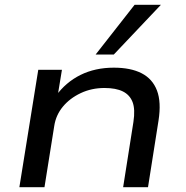

<svg xmlns="http://www.w3.org/2000/svg" viewBox="-20 -783 776 803"><path d="M61 0 140 -491H239L221 -381H213Q255 -439 316.5 -469.5Q378 -500 456 -500Q527 -500 572.5 -476.5Q618 -453 636.5 -404.5Q655 -356 643 -279L599 0H495L538 -273Q546 -326 534.5 -356Q523 -386 494 -400.5Q465 -415 417 -415Q363 -415 317.5 -393.5Q272 -372 243 -337Q214 -302 207 -257L166 0ZM380 -555 543 -763H653L456 -555Z"/></svg>

Font: Nunito Sans 10pt Expanded Medium
Style: Italic
Weight: 500
Width: 7
Italic angle: -9°
Designer: Vernon Adams
Foundry: Vernon Adams
Version: Version 3.101;gftools[0.9.27]